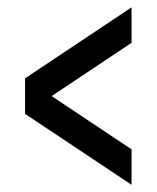

<svg xmlns="http://www.w3.org/2000/svg" viewBox="-20 -606 431 528"><path d="M341.8 -585.9V-488.3L122.1 -341.8L341.8 -195.3V-97.7L48.8 -293V-390.6Z"/></svg>

Font: BabelStone Runic Elder Futhark
Style: Regular
Weight: 400
Designer: Andrew West
Foundry: BabelStone
Version: Version 3.005 March 14, 2022